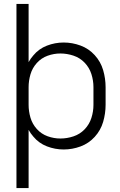

<svg xmlns="http://www.w3.org/2000/svg" viewBox="-20 -755 615 980"><path d="M64 205V-735H126V-438Q136 -456 150 -472Q178 -506 219.5 -522Q261 -538 305 -538Q349 -538 391 -522.5Q433 -507 463.5 -473.5Q494 -440 506.5 -397Q519 -354 519 -310V-220Q519 -176 506.5 -133Q494 -90 463.5 -56.5Q433 -23 391 -7.5Q349 8 305 8Q261 8 219.5 -8Q178 -24 150 -58Q136 -74 126 -92V205ZM288 -48Q322 -48 355 -59Q388 -70 412 -95Q436 -120 446.5 -153Q457 -186 457 -220V-310Q457 -344 446.5 -377Q436 -410 412 -435Q388 -460 355 -471Q322 -482 288 -482Q255 -482 223 -470.5Q191 -459 168 -433.5Q145 -408 135.5 -375.5Q126 -343 126 -310V-220Q126 -187 135.5 -154.5Q145 -122 168 -96.5Q191 -71 223 -59.5Q255 -48 288 -48Z"/></svg>

Font: Jozsika Light
Style: Regular
Weight: 300
Monospace: yes
Designer: Belleve Invis
Foundry: Belleve Invis
Version: 2.1.0